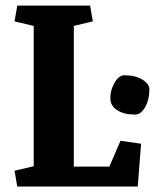

<svg xmlns="http://www.w3.org/2000/svg" viewBox="-20 -681 565 701"><path d="M249.5 -72.8H379.4L419.9 -167L495.1 -156.2L482.9 0H43L33.2 -57.6L103 -74.2V-586.4L33.2 -603L43 -660.6H309.1L318.8 -603L249.5 -586.4ZM434.6 -406.2Q473.6 -406.2 499.5 -390.6Q525.4 -375 525.4 -355Q525.4 -316.4 509.8 -289.6Q494.1 -262.7 473.6 -262.7Q453.1 -262.7 437 -266.6Q420.9 -270.5 408.7 -278.3Q382.8 -293.9 382.8 -323.2Q382.8 -352.5 398.4 -379.4Q414.1 -406.2 434.6 -406.2Z"/></svg>

Font: NoticiaText-Bold
Style: Bold
Weight: 700
Designer: JM Sole
Foundry: JM Sole
Version: Version 1.003